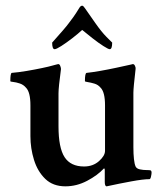

<svg xmlns="http://www.w3.org/2000/svg" viewBox="-20 -655 582 681"><path d="M211.9 5.9Q168 5.9 140.6 -20.5Q113.3 -46.9 100.6 -87.9Q87.9 -128.9 87.9 -171.9V-281.2Q87.9 -328.1 72.3 -343.8Q63.5 -354.5 50.3 -358.9Q37.1 -363.3 26.9 -364.3Q16.6 -365.2 16.6 -367.2Q16.6 -394.5 21.5 -396.5Q44.9 -398.4 74.2 -403.3Q103.5 -408.2 128.9 -413.6Q154.3 -418.9 164.1 -421.9Q171.9 -423.8 178.7 -425.8Q185.5 -427.7 186.5 -427.7Q191.4 -427.7 193.8 -420.9Q196.3 -414.1 196.3 -410.2Q187.5 -344.7 187.5 -324.2V-207Q187.5 -130.9 209 -97.7Q230.5 -64.5 278.3 -64.5Q309.6 -64.5 331.1 -83.5Q352.5 -102.5 352.5 -120.1V-281.2Q352.5 -328.1 336.9 -343.8Q328.1 -354.5 314.9 -358.4Q301.8 -362.3 291.5 -363.8Q281.2 -365.2 281.2 -367.2Q281.2 -395.5 287.1 -396.5Q305.7 -398.4 334 -403.3Q362.3 -408.2 392.1 -414.6Q421.9 -420.9 443.4 -425.8L451.2 -427.7Q456.1 -427.7 459 -420.9Q461.9 -414.1 460.9 -410.2Q457 -377 455.1 -356Q453.1 -335 453.1 -326.2V-132.8Q453.1 -108.4 455.1 -90.8Q457 -73.2 460.9 -64.5Q464.8 -56.6 476.6 -54.2Q488.3 -51.8 499.5 -51.8Q510.7 -51.8 513.7 -50.8Q517.6 -49.8 517.6 -42Q517.6 -38.1 515.6 -28.8Q513.7 -19.5 509.8 -19.5Q488.3 -19.5 445.8 -11.7Q403.3 -3.9 358.4 5.9Q351.6 5.9 351.6 -9.8V-52.7Q351.6 -57.6 348.6 -57.6Q326.2 -33.2 289.1 -13.7Q252 5.9 211.9 5.9ZM173.8 -480.5Q165 -480.5 165 -503.9Q189.5 -531.2 204.1 -548.3Q218.8 -565.4 223.6 -572.3Q231.4 -582 240.7 -595.2Q250 -608.4 260.7 -626Q265.6 -634.8 271.5 -634.8Q275.4 -634.8 281.2 -626L317.4 -574.2Q339.8 -542 357.9 -523.9Q376 -505.9 377.9 -503.9Q377.9 -480.5 369.1 -480.5Q364.3 -480.5 346.7 -491.7Q329.1 -502.9 308.6 -519Q288.1 -535.2 271.5 -548.8Q256.8 -535.2 235.8 -519Q214.8 -502.9 197.3 -491.7Q179.7 -480.5 173.8 -480.5Z"/></svg>

Font: Crimson Text SemiBold
Style: Regular
Weight: 600
Designer: Sebastian Kosch
Foundry: Sebastian Kosch
Version: Version 1.100; ttfautohint (v1.8.4)